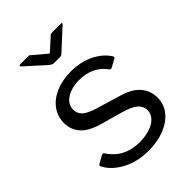

<svg xmlns="http://www.w3.org/2000/svg" viewBox="-219 -841 950 950"><g transform="rotate(-45 256.0 -366.0)"><path d="M395 -413Q375 -443 339 -462Q303 -481 253 -481Q199 -481 163.5 -458Q128 -435 128 -396Q128 -375 144 -356.5Q160 -338 209 -322L336 -284Q405 -265 435.5 -229Q466 -193 466 -146Q466 -99 438 -64Q410 -29 361 -9.5Q312 10 250 10Q171 10 112 -21.5Q53 -53 28 -100Q25 -105 25 -109Q25 -113 30 -116L69 -138Q74 -141 78 -140.5Q82 -140 84 -137Q101 -111 123.5 -92Q146 -73 177.5 -62Q209 -51 251 -51Q289 -52 320 -62Q351 -72 369 -91.5Q387 -111 387 -137Q387 -164 365 -183.5Q343 -203 289 -218L186 -247Q111 -267 80.5 -301Q50 -335 49 -381Q49 -429 75 -464.5Q101 -500 147.5 -520Q194 -540 254 -540Q321 -540 373.5 -514.5Q426 -489 453 -447Q456 -443 456 -439.5Q456 -436 452 -433L410 -410Q406 -408 402.5 -408.5Q399 -409 395 -413ZM308 -735Q312 -740 316.5 -741Q321 -742 326 -742H385Q400 -742 386 -730L285 -637Q281 -634 277 -631Q273 -628 265 -628H226Q217 -628 212 -631Q207 -634 201 -638L99 -730Q94 -735 94.5 -738.5Q95 -742 101 -742H155Q162 -742 165 -741.5Q168 -741 173 -735L231 -686Q240 -677 243 -677.5Q246 -678 254 -686Z"/></g></svg>

Font: Libre Franklin Thin
Style: Regular
Weight: 400
Version: Version 3.000